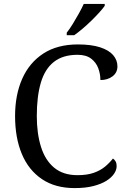

<svg xmlns="http://www.w3.org/2000/svg" viewBox="-20 -951 654 981"><path d="M361 10Q262 10 194 -36Q126 -82 91.5 -164.5Q57 -247 57 -358Q57 -466 93.5 -548.5Q130 -631 201.5 -677.5Q273 -724 378 -724Q446 -724 491 -709.5Q536 -695 558 -669.5Q580 -644 580 -612Q580 -580 555 -561Q530 -542 493 -542Q493 -573 482 -602.5Q471 -632 445.5 -651.5Q420 -671 376 -671Q301 -671 255 -634.5Q209 -598 188.5 -528Q168 -458 168 -358Q168 -269 189.5 -200.5Q211 -132 257 -94Q303 -56 376 -56Q425 -56 459 -68Q493 -80 516.5 -99.5Q540 -119 557 -141Q565 -136 570.5 -126.5Q576 -117 576 -102Q576 -83 563 -63.5Q550 -44 524 -27.5Q498 -11 457.5 -0.5Q417 10 361 10ZM321 -784Q336 -803 352 -829Q368 -855 383 -882Q398 -909 408 -931H515V-921Q506 -908 488 -888Q470 -868 447.5 -846Q425 -824 402 -804.5Q379 -785 359 -771H321Z"/></svg>

Font: Noto Serif Myanmar
Style: Regular
Weight: 400
Designer: Ben Mitchell and the Monotype Design Team
Foundry: Monotype Imaging Inc.
Version: Version 2.106